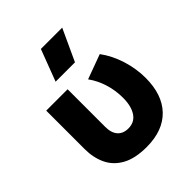

<svg xmlns="http://www.w3.org/2000/svg" viewBox="-215 -896 1041 1041"><g transform="rotate(-45 305.0 -376.0)"><path d="M304.5 15Q215.5 15 161.2 -15.2Q107 -45.5 82.5 -97.5Q58 -149.5 58 -215V-510H222V-221.5Q222 -175 243.8 -150.8Q265.5 -126.5 305 -126.5Q352.5 -126.5 377.2 -163.8Q402 -201 402 -265Q402 -321.5 385.8 -374Q369.5 -426.5 338.5 -469.5L480 -521.5Q520.5 -467 542.8 -396Q565 -325 565 -254.5Q565 -126.5 497.5 -56Q430 14.5 304.5 15ZM205 -585 274 -767H437.5L353.5 -585Z"/></g></svg>

Font: Geologica
Style: Bold
Weight: 700
Designer: Sindre Bremnes, Frode Helland
Foundry: Monokrom Skriftforlag AS
Version: Version 1.010; ttfautohint (v1.8.4.7-5d5b);gftools[0.9.28]